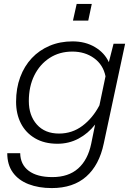

<svg xmlns="http://www.w3.org/2000/svg" viewBox="-20 -769 690 979"><path d="M535 -452 559 -546H618L509 -37Q486 73 419.5 131.5Q353 190 244 190Q177 190 125.5 170Q74 150 45.5 110.5Q17 71 17 12H83Q84 70 126.5 102Q169 134 247 134Q329 134 378.5 90Q428 46 445 -36L465 -134Q429 -88 380 -62Q331 -36 273 -36Q206 -36 158.5 -64Q111 -92 86.5 -140Q62 -188 62 -250Q62 -319 83 -375.5Q104 -432 142 -472.5Q180 -513 233 -535.5Q286 -558 350 -558Q415 -558 464 -529Q513 -500 535 -452ZM281 -88Q348 -88 400.5 -127.5Q453 -167 487 -232L518 -380Q506 -439 459.5 -472.5Q413 -506 349 -506Q283 -506 233 -473.5Q183 -441 155 -384.5Q127 -328 127 -254Q127 -180 168 -134Q209 -88 281 -88ZM352 -664 371 -749H448L430 -664Z"/></svg>

Font: Azeret Mono Thin ExtraLight
Style: Italic
Weight: 250
Italic angle: -12°
Version: Version 1.002